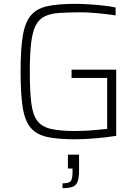

<svg xmlns="http://www.w3.org/2000/svg" viewBox="-20 -716 721 998"><path d="M371 8Q282 8 226 -4Q170 -16 139.5 -52Q109 -88 98 -158Q87 -228 87 -344Q87 -460 98.5 -530Q110 -600 140.5 -636Q171 -672 227 -684Q283 -696 371 -696Q405 -696 443.5 -693.5Q482 -691 518 -687Q554 -683 581 -677V-636Q536 -643 486 -647.5Q436 -652 404 -652Q338 -652 291 -649Q244 -646 213.5 -631.5Q183 -617 166 -584.5Q149 -552 142 -494Q135 -436 135 -344Q135 -243 142.5 -181.5Q150 -120 173.5 -88.5Q197 -57 244.5 -46Q292 -35 371 -35Q394 -35 425 -36.5Q456 -38 486 -41Q516 -44 537 -46V-311H352V-354H584V-10Q536 -2 476 3Q416 8 371 8ZM305 262V237Q339 237 348 225Q357 213 357 177V160H333V88H391V165Q391 204 384.5 225Q378 246 359.5 254Q341 262 305 262Z"/></svg>

Font: Saira ExtraLight
Style: Regular
Weight: 200
Designer: Hector Gatti with collaboration of the Omnibus-Type team
Foundry: Omnibus-Type
Version: Version 1.100; ttfautohint (v1.8.3)